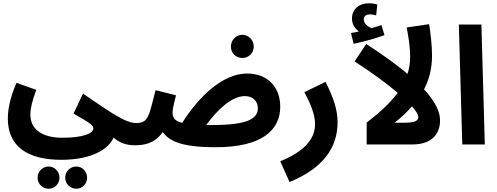

<svg xmlns="http://www.w3.org/2000/svg" viewBox="-20 -884 3042 1175"><path d="M28 -158C28 14 151 94 355 94C546 94 646 26 675 -42C714 -7 758 5 806 5C855 5 883 -24 883 -65C883 -102 862 -131 816 -131C748 -131 667 -189 488 -311L430 -189C541 -126 551 -116 551 -97C551 -67 486 -41 362 -41C236 -41 166 -94 166 -182C166 -222 177 -267 202 -334L81 -377C37 -277 28 -203 28 -158ZM447 271C484 271 513 241 513 204C513 166 484 135 447 135C409 135 379 166 379 204C379 241 409 271 447 271ZM278 271C314 271 344 241 344 204C344 166 314 135 278 135C240 135 210 166 210 204C210 241 240 271 278 271Z M1463 -529C1502 -529 1533 -560 1533 -599C1533 -638 1502 -671 1463 -671C1424 -671 1393 -638 1393 -599C1393 -560 1424 -529 1463 -529ZM1301 17C1579 17 1695 -85 1695 -231C1695 -351 1618 -434 1492 -434C1344 -434 1198 -295 1095 -132C1047 -144 1036 -165 1036 -196C1036 -214 1043 -247 1057 -301L932 -332C892 -179 890 -131 815 -131L805 5C865 5 928 -7 976 -76C1016 -20 1091 17 1301 17ZM1479 -296C1532 -296 1558 -260 1558 -222C1558 -156 1492 -119 1279 -119C1266 -119 1254 -119 1242 -119C1307 -208 1396 -296 1479 -296Z M1752 230C1959 145 2046 19 2046 -137C2046 -211 2020 -289 1972 -383L1843 -320C1882 -246 1908 -182 1908 -125C1908 -36 1847 41 1695 103Z M2144 -616C2209 -629 2284 -651 2333 -669L2314 -731C2296 -724 2276 -718 2255 -712C2232 -719 2206 -739 2206 -766C2206 -783 2220 -796 2242 -796C2256 -796 2269 -793 2282 -790L2289 -856C2275 -861 2255 -864 2238 -864C2184 -864 2134 -834 2134 -769C2134 -736 2153 -708 2176 -691C2163 -688 2149 -685 2128 -682ZM2490 -536C2490 -500 2485 -466 2474 -432C2411 -485 2328 -546 2221 -615L2150 -508C2253 -442 2345 -374 2414 -316C2371 -258 2309 -199 2224 -134V0H2504C2628 0 2673 -70 2673 -147C2673 -193 2652 -254 2575 -337C2607 -399 2624 -467 2624 -544C2624 -610 2613 -695 2606 -736L2469 -716C2477 -672 2490 -602 2490 -536ZM2395 -133C2435 -165 2471 -198 2501 -233C2526 -205 2540 -183 2540 -168C2540 -147 2524 -133 2455 -133Z M2809 0H2947L2926 -734H2788Z"/></svg>

Font: Noto Sans Arabic UI SmCn
Style: Bold
Weight: 700
Width: 4
Designer: Monotype Design Team, Nadine Chahine and Nizar Qandah
Foundry: Monotype Imaging Inc.
Version: Version 2.010